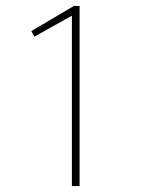

<svg xmlns="http://www.w3.org/2000/svg" viewBox="-20 -629 478 649"><path d="M223 0V-576L96 -505L86 -524L230 -609H249V0Z"/></svg>

Font: Inconsolata SemiCondensed ExtraLight
Style: Regular
Weight: 200
Width: 4
Monospace: yes
Designer: Raph Levien, Cyreal, Brenton Simpson
Foundry: Raph Levien, Cyreal, Google
Version: Version 3.100; ttfautohint (v1.8.4.7-5d5b)